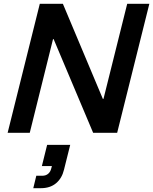

<svg xmlns="http://www.w3.org/2000/svg" viewBox="-20 -695 802 1005"><path d="M593.3 0H467.5L260.8 -490H257.5L135.8 0H20L188.3 -675H309.2L518.3 -177.5H521.7L645.8 -675H761.7ZM154.2 290 170 225H200.8Q220 225 232.1 214.6Q244.2 204.2 248.3 186.7L251.7 174.2H199.2L226.7 63.3H347.5L315 193.3Q304.2 238.3 273.3 264.2Q242.5 290 194.2 290Z"/></svg>

Font: Funnel Sans SemiBold
Style: Italic
Weight: 600
Italic angle: -14.036°
Designer: NORD ID, Kristian Moeller
Foundry: Dicotype
Version: Version 1.000